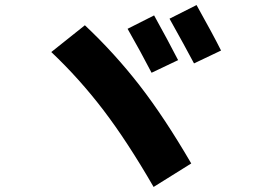

<svg xmlns="http://www.w3.org/2000/svg" viewBox="-20 -765 1040 760"><path d="M685 -527 580 -477Q537 -560 485 -651L590 -704Q646 -603 685 -527ZM855 -565 748 -514Q712 -582 651 -691L758 -745Q824 -627 855 -565ZM183 -559 316 -665Q434 -554 532.5 -427Q631 -300 737 -118L588 -25Q484 -205 389 -329.5Q294 -454 183 -559Z"/></svg>

Font: Mplus 1p ExtraBold
Style: Regular
Weight: 800
Version: Version 1.061